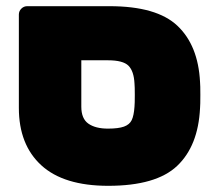

<svg xmlns="http://www.w3.org/2000/svg" viewBox="-20 -591 699 621"><path d="M41 -242V-544Q41 -555 49 -563Q57 -571 68 -571H334Q487 -571 554 -507.5Q621 -444 627 -326Q628 -316 628 -284Q628 -251 627 -241Q621 -119 553 -54.5Q485 10 330 10Q186 10 113.5 -56.5Q41 -123 41 -242ZM415 -246Q416 -256 416 -284Q416 -311 415 -321Q413 -361 395.5 -378.5Q378 -396 329 -396H243V-246Q243 -207 266 -191Q289 -175 329 -175Q363 -175 381 -181.5Q399 -188 406 -202.5Q413 -217 415 -246Z"/></svg>

Font: Rubik
Style: Regular
Weight: 900
Designer: Hubert & Fischer
Foundry: Hubert & Fischer
Version: Version 1.100